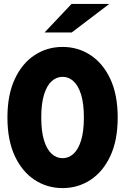

<svg xmlns="http://www.w3.org/2000/svg" viewBox="-20 -951 640 982"><path d="M300 11Q221 11 157 -31Q93 -73 55.5 -153.5Q18 -234 18 -350Q18 -466 55.5 -546.5Q93 -627 157 -669Q221 -711 300 -711Q379 -711 443 -669Q507 -627 544.5 -546.5Q582 -466 582 -350Q582 -234 544.5 -153.5Q507 -73 443 -31Q379 11 300 11ZM300 -142Q331 -142 355.5 -164Q380 -186 394.5 -232Q409 -278 409 -350Q409 -422 394.5 -468Q380 -514 355.5 -536Q331 -558 300 -558Q269 -558 244.5 -536Q220 -514 205.5 -468Q191 -422 191 -350Q191 -278 205.5 -232Q220 -186 244.5 -164Q269 -142 300 -142ZM208 -785 346 -931H539L347 -785Z"/></svg>

Font: Red Hat Mono VF Light
Style: Regular
Weight: 300
Monospace: yes
Designer: Pentagram, MCKL
Foundry: Pentagram, MCKL
Version: Version 1.023